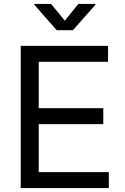

<svg xmlns="http://www.w3.org/2000/svg" viewBox="-20 -962 639 982"><path d="M85.9 0V-727.5H532.7V-646H178.2V-408.7H508.3V-327.1H178.2V-81.5H536.6V0ZM241.2 -941.9 311.5 -856.4 380.9 -941.9H468.3V-938L353 -807.6H270L155.3 -938V-941.9Z"/></svg>

Font: Inter 16pt
Style: Regular
Weight: 400
Version: Version 4.001;git-66647c0bb